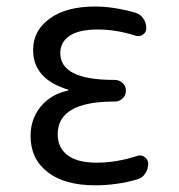

<svg xmlns="http://www.w3.org/2000/svg" viewBox="-20 -550 540 580"><path d="M185.5 -276.4Q186.5 -276.4 186.5 -278.3Q186.5 -279.3 185.5 -279.3Q79.1 -311.5 80.1 -400.4Q80.1 -457 129.9 -493.7Q179.7 -530.3 267.6 -530.3Q323.2 -530.3 388.7 -511.7Q403.3 -507.8 412.6 -494.6Q421.9 -481.4 421.9 -464.8Q421.9 -452.1 411.6 -445.3Q401.4 -438.5 388.7 -442.4Q331.1 -460.9 275.4 -460.9Q218.8 -460.9 190.4 -441.9Q162.1 -422.9 162.1 -389.6Q162.1 -308.6 324.2 -308.6H327.1Q339.8 -308.6 350.1 -299.3Q360.4 -290 360.4 -275.9Q360.4 -261.7 350.1 -252.4Q339.8 -243.2 327.1 -243.2H324.2Q154.3 -243.2 154.3 -144.5Q154.3 -103.5 184.1 -81.1Q213.9 -58.6 272.5 -58.6Q332 -58.6 394.5 -79.1Q406.2 -83 417 -75.7Q427.7 -68.4 427.7 -54.7Q427.7 -39.1 418.5 -25.4Q409.2 -11.7 393.6 -7.8Q332 9.8 267.6 9.8Q174.8 9.8 123.5 -30.3Q72.3 -70.3 72.3 -139.6Q72.3 -190.4 103 -228Q133.8 -265.6 185.5 -276.4Z"/></svg>

Font: Rounded-X Mgen+ 1m regular
Style: Regular
Weight: 400
Designer: [Source Han Sans]
Ryoko NISHIZUKA  (kana & ideographs); Paul D. Hunt (Latin, Greek & Cyrillic); Wenlong ZHANG  (bopomofo
Version: Version 1.059.20150602